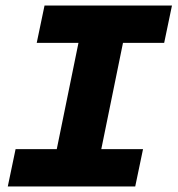

<svg xmlns="http://www.w3.org/2000/svg" viewBox="-20 -670 640 690"><path d="M8 0 36 -134H184L262 -516H112L140 -650H598L570 -516H422L344 -134H494L466 0Z"/></svg>

Font: Source Code Pro ExtraLight Black
Style: Italic
Weight: 900
Italic angle: -11°
Monospace: yes
Version: Version 1.016;hotconv 1.0.116;makeotfexe 2.5.65601